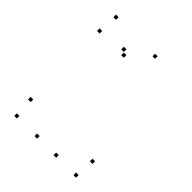

<svg xmlns="http://www.w3.org/2000/svg" viewBox="-215 -908 1050 1050"><g transform="rotate(45 310.0 -382.5)"><path d="M394.2 -755V-775H374.2V-755ZM92.2 -755V-775H72.2V-755ZM82.2 -638.4V-658.4H62.2V-638.4ZM269.3 -638.4V-658.4H249.3V-638.4ZM246.8 -660.9V-680.9H226.8V-660.9ZM246.8 10V-10H226.8V10ZM394.2 10V-10H374.2V10ZM548.5 10V-10H528.5V10ZM558.5 -106.6V-126.6H538.5V-106.6ZM80.5 -106.6V-126.6H60.5V-106.6ZM90.5 10V-10H70.5V10Z"/></g></svg>

Font: Monaspace Argon Dots Var
Style: Regular
Weight: 400
Designer: Riley Cran and the Lettermatic Team
Version: Version 1.100 (Monaspace Argon Dots)